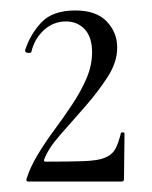

<svg xmlns="http://www.w3.org/2000/svg" viewBox="-20 -749 291 367"><path d="M31 -408Q38 -430 52.5 -454Q67 -478 84.5 -501.5Q102 -525 118.5 -550Q135 -575 145.5 -599.5Q156 -624 156 -649Q156 -678 142 -693Q128 -708 106 -708Q82 -708 64 -691.5Q46 -675 40 -650Q39 -647 33 -648Q27 -649 28 -653Q38 -684 59.5 -706.5Q81 -729 124 -729Q164 -729 184 -708Q204 -687 204 -658Q204 -630 185.5 -601.5Q167 -573 142 -544.5Q117 -516 94.5 -490.5Q72 -465 64 -443Q64 -440 67 -440Q114 -440 140.5 -441Q167 -442 180.5 -447.5Q194 -453 200 -463.5Q206 -474 211 -494Q211 -496 214.5 -496Q218 -496 218 -494L217 -407Q217 -402 213 -402Q174 -402 125 -402Q76 -402 34 -402Q29 -402 31 -408Z"/></svg>

Font: Cormorant Light
Style: Regular
Weight: 400
Version: Version 4.000